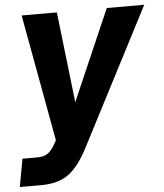

<svg xmlns="http://www.w3.org/2000/svg" viewBox="-70 -611 732 858"><g transform="rotate(-5 296.5 -182.5)"><path d="M-16 199 7 74H72Q98 74 114.5 65.5Q131 57 148 31L163 5L59 -564H217L264 -157L441 -564H609L291 51Q249 132 202.5 165.5Q156 199 81 199Z"/></g></svg>

Font: Open Sauce One ExtraBold Italic
Style: Regular
Weight: 800
Italic angle: -10°
Designer: Alfredo Marco Pradil
Foundry: Creative Sauce Fz LLC
Version: Version 1.477